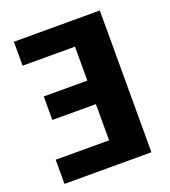

<svg xmlns="http://www.w3.org/2000/svg" viewBox="-128 -788 783 882"><g transform="rotate(-20 263.0 -346.5)"><path d="M41 -693H461V0H36V-118H297V-295H84V-410H297V-576H41Z"/></g></svg>

Font: FiraGO
Style: Bold
Weight: 700
Designer: bBox Type
Foundry: bBox Type GmbH
Version: Version 1.001;PS 001.001;hotconv 1.0.88;makeotf.lib2.5.64775